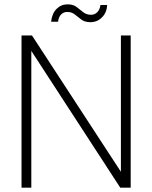

<svg xmlns="http://www.w3.org/2000/svg" viewBox="-20 -863 699 883"><path d="M79 0V-700H127L536 -73V-700H581V0H533L124 -629V0ZM396 -761Q370 -761 354 -773Q338 -785 324 -796.5Q310 -808 289 -808Q273 -808 261.5 -797Q250 -786 247 -763H215Q219 -801 240 -822Q261 -843 291 -843Q316 -843 331.5 -831.5Q347 -820 362 -807.5Q377 -795 399 -795Q415 -795 427 -806.5Q439 -818 442 -840H473Q471 -805 449 -783Q427 -761 396 -761Z"/></svg>

Font: DM Sans 12pt ExtraLight
Style: Regular
Weight: 250
Version: Version 4.004;gftools[0.9.30]